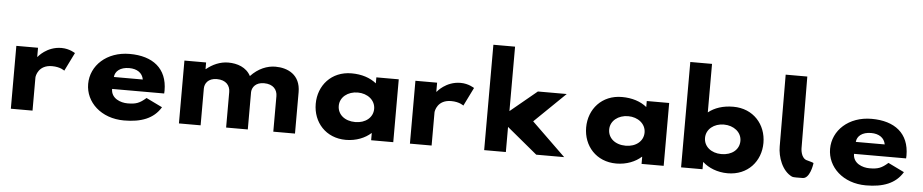

<svg xmlns="http://www.w3.org/2000/svg" viewBox="-46 -1203 7507 1561"><g transform="rotate(5 3708.0 -422.5)"><path d="M65.1 0H242.1V-270C242.1 -283 257.9 -374 369.2 -374C437.9 -374 470.9 -346 470.9 -346L544.9 -496C544.9 -496 498.9 -528 432.9 -528C312.3 -528 244.6 -439 244.6 -439H242.1V-513H65.1Z M1296.3 -232C1297.3 -238 1297.3 -249 1297.3 -256C1297.3 -436 1178.3 -528 989.7 -528C802.2 -528 673.7 -406 673.7 -256C673.7 -107 802.2 15 989.7 15C1127.7 15 1230.3 -22 1288.3 -119L1156.7 -183C1104.7 -137 1074.4 -126 1005.5 -126C951 -126 871.2 -153 871.2 -232ZM877.2 -330C880.8 -377 922 -413 995.8 -413C1058.7 -413 1103.5 -384 1113.2 -330Z M1436.9 0H1613.9V-300C1613.9 -341 1641.7 -386 1713.1 -386C1789.3 -386 1822 -341 1822 -290V0H1999V-306C2001.4 -345 2030.5 -386 2098.2 -386C2174.4 -386 2207.1 -341 2207.1 -290V0H2384.1V-338C2384.1 -481 2278.1 -528 2179.3 -528C2111.5 -528 2038.9 -499 1978 -434C1942 -503 1867 -528 1794.2 -528C1726.4 -528 1664.7 -499 1616.3 -459H1613.9V-513H1436.9Z M2530.9 -256C2530.9 -106 2635.9 15 2799.9 15C2884.6 15 2957.2 -16 3003.2 -58H3005.6V0H3186.1V-513H3003.2V-464C2952.4 -505 2883.4 -528 2799.9 -528C2635.9 -528 2530.9 -406 2530.9 -256ZM2718.9 -256C2718.9 -327 2783 -377 2864.1 -377C2943.9 -377 3007.8 -327 3007.8 -256C3007.8 -186 2947.6 -136 2864.1 -136C2776.9 -136 2718.9 -186 2718.9 -256Z M3322.1 0H3499.1V-270C3499.1 -283 3514.9 -374 3626.2 -374C3694.9 -374 3727.9 -346 3727.9 -346L3801.9 -496C3801.9 -496 3755.9 -528 3689.9 -528C3569.3 -528 3501.6 -439 3501.6 -439H3499.1V-513H3322.1Z M4557 -513H4321.6L4105 -334V-860H3928V0H4105V-205L4353 0H4581L4304.6 -268Z M4737.9 -256C4737.9 -106 4842.9 15 5006.9 15C5091.6 15 5164.2 -16 5210.2 -58H5212.6V0H5393.1V-513H5210.2V-464C5159.4 -505 5090.4 -528 5006.9 -528C4842.9 -528 4737.9 -406 4737.9 -256ZM4925.9 -256C4925.9 -327 4990 -377 5071.1 -377C5150.9 -377 5214.8 -327 5214.8 -256C5214.8 -186 5154.6 -136 5071.1 -136C4983.9 -136 4925.9 -186 4925.9 -256Z M6184.9 -256C6184.9 -406 6079.9 -528 5915.8 -528C5832.3 -528 5763.4 -505 5712.5 -464V-860H5535.1V0H5710.1V-58H5712.5C5758.5 -16 5831.1 15 5915.8 15C6079.9 15 6184.9 -106 6184.9 -256ZM5996.9 -256C5996.9 -186 5938.8 -136 5851.7 -136C5768.2 -136 5708.1 -186 5708.1 -256C5708.1 -327 5771.8 -377 5851.7 -377C5932.8 -377 5996.9 -327 5996.9 -256Z M6316.6 -825 6319.1 -240C6318.6 -154.6 6357.7 -41.6 6440.6 -3C6451.9 2.3 6495.6 0 6527.7 0C6585.4 -0.3 6602.6 -115 6602.6 -115C6605.4 -134 6612.1 -128 6554.5 -145C6497.2 -154.7 6497.1 -240 6497.1 -240L6493.1 -825Z M7351.3 -232C7352.3 -238 7352.3 -249 7352.3 -256C7352.3 -436 7233.3 -528 7044.7 -528C6857.2 -528 6728.7 -406 6728.7 -256C6728.7 -107 6857.2 15 7044.7 15C7182.7 15 7285.3 -22 7343.3 -119L7211.7 -183C7159.7 -137 7129.4 -126 7060.5 -126C7006 -126 6926.2 -153 6926.2 -232ZM6932.2 -330C6935.8 -377 6977 -413 7050.8 -413C7113.7 -413 7158.5 -384 7168.2 -330Z"/></g></svg>

Font: Hussar
Style: BdSuprExt
Weight: 700
Foundry: Cannot Into Space Fonts
Version: Version 2.00